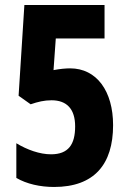

<svg xmlns="http://www.w3.org/2000/svg" viewBox="-20 -734 510 764"><path d="M195 10C355 10 430 -80 430 -236C430 -371 365 -462 259 -462C242 -462 219 -460 193 -455L202 -581H396V-714H77L54 -353L102 -319C131 -329 156 -335 185 -335C246 -335 279 -300 279 -231C279 -159 252 -120 183 -120C138 -120 88 -138 45 -164V-26C86 -2 140 10 195 10Z"/></svg>

Font: Noto Sans Devanagari ExtraCondensed ExtraBold
Style: Regular
Weight: 800
Width: 2
Designer: Jelle Bosma - Monotype Design Team
Foundry: Monotype Imaging Inc.
Version: Version 2.004